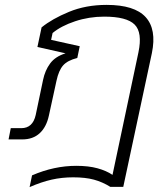

<svg xmlns="http://www.w3.org/2000/svg" viewBox="-20 -570 681 785"><path d="M101 195 111 147Q201 108 292 108Q342 108 378.5 118Q415 128 440 145L546 -356Q563 -437 530.5 -469.5Q498 -502 406 -502Q344 -502 287 -483Q230 -464 195 -435L189 -407L306 -381L296 -333Q256 -323 238 -302.5Q220 -282 211 -240L180 -98Q170 -51 142.5 -25.5Q115 0 71 0H15L24 -46H67Q114 -46 126 -100L156 -243Q164 -282 185 -310.5Q206 -339 248 -352L133 -378L150 -458Q193 -493 262 -521.5Q331 -550 416 -550Q530 -550 575.5 -500Q621 -450 601 -353L484 194H431Q399 174 364 164.5Q329 155 279 155Q233 155 191 164.5Q149 174 101 195Z"/></svg>

Font: Kanit ExtraLight
Style: Italic
Weight: 275
Italic angle: -12°
Designer: Katatrad Team
Foundry: CadsonDemak
Version: Version 2.000; ttfautohint (v1.8.3)